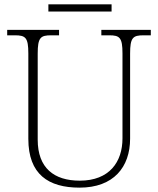

<svg xmlns="http://www.w3.org/2000/svg" viewBox="-20 -851 727 881"><path d="M202 -798H492V-831H202ZM345 10C501 10 577 -84 577 -215V-605C577 -679 590 -689 639 -689H672V-714H445V-689H481C529 -689 542 -679 542 -606V-216C542 -108 482 -22 346 -22C228 -22 153 -80 153 -210V-605C153 -679 166 -689 215 -689H251V-714H13V-689H48C97 -689 110 -679 110 -606V-214C110 -51 202 10 345 10Z"/></svg>

Font: Noto Serif Georgian ExtraLight
Style: Regular
Weight: 200
Designer: Monotype Design Team, Akaki Razmadze
Foundry: Google LLC
Version: Version 2.003